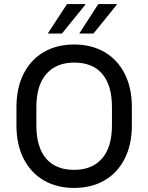

<svg xmlns="http://www.w3.org/2000/svg" viewBox="-20 -915 730 945"><path d="M629 -388V-298Q629 -203 593.5 -133.5Q558 -64 494 -27Q430 10 345 10Q260 10 196 -27Q132 -64 96.5 -133.5Q61 -203 61 -298V-388Q61 -483 96.5 -552.5Q132 -622 196 -659Q260 -696 345 -696Q430 -696 494 -659Q558 -622 593.5 -552.5Q629 -483 629 -388ZM159 -388V-298Q159 -191 206.5 -135Q254 -79 345 -79Q433 -79 482 -134.5Q531 -190 531 -298V-388Q531 -495 483.5 -551Q436 -607 345 -607Q257 -607 208 -551Q159 -495 159 -388ZM400 -892 285 -750H215L310 -895H399ZM555 -892 440 -750H370L464 -895H554Z"/></svg>

Font: Chivo
Style: Regular
Weight: 400
Designer: Hector Gatti
Foundry: Omnibus-Type
Version: Version 1.006; ttfautohint (v1.4.1)